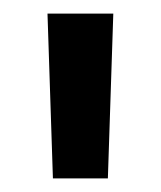

<svg xmlns="http://www.w3.org/2000/svg" viewBox="-20 -697 237 283"><path d="M50 -677H147L139 -434H58Z"/></svg>

Font: Amaranth
Style: Regular
Weight: 400
Designer: Gesine Todt
Foundry: Gesine Todt
Version: Version 1.000